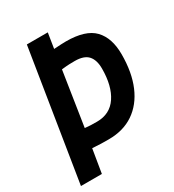

<svg xmlns="http://www.w3.org/2000/svg" viewBox="-171 -799 815 898"><g transform="rotate(-30 237.0 -350.0)"><path d="M1 0 113 -700H226L213 -618Q258 -621 278 -621Q384 -621 429 -574Q474 -527 474 -439Q474 -341 444 -270.5Q414 -200 358 -162Q302 -124 223 -124Q200 -124 181.5 -124.5Q163 -125 135 -127L114 0ZM217 -223Q287 -223 324 -278Q361 -333 361 -427Q361 -473 339.5 -497Q318 -521 268 -521Q253 -521 238.5 -520.5Q224 -520 197 -517L152 -226Q170 -224 183.5 -223.5Q197 -223 217 -223Z"/></g></svg>

Font: Georama SemiCondensed SemiBold
Style: Italic
Weight: 600
Width: 4
Italic angle: -9°
Designer: Jean-Baptiste Levee
Foundry: Production Type
Version: Version 1.000